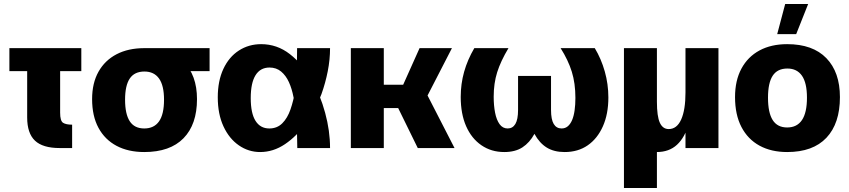

<svg xmlns="http://www.w3.org/2000/svg" viewBox="-20 -741 4250 961"><path d="M27 -500H387V-385H27ZM341 0H279Q194 0 155 -37Q116 -74 116 -153V-500H281V-177Q281 -136 295.5 -126.5Q310 -117 341 -117Z M441 -245Q441 -325 473 -382Q505 -439 563.5 -469.5Q622 -500 702 -500Q830 -500 898 -432.5Q966 -365 966 -245Q966 -118 898.5 -49Q831 20 702 20Q622 20 563.5 -11Q505 -42 473 -101Q441 -160 441 -245ZM702 -98Q751 -98 776 -133.5Q801 -169 801 -242Q801 -313 776 -348Q751 -383 703 -383Q653 -383 629.5 -348Q606 -313 606 -242Q606 -170 629.5 -134Q653 -98 702 -98ZM697 -500H1029V-385H742Z M1282 20Q1224 20 1175.5 -13.5Q1127 -47 1098.5 -108.5Q1070 -170 1070 -254Q1070 -336 1098 -396Q1126 -456 1175.5 -488Q1225 -520 1287 -520Q1367 -520 1431 -470Q1495 -420 1541 -341Q1583 -266 1607.5 -176Q1632 -86 1632 0H1468Q1467 -35 1466.5 -78.5Q1466 -122 1462.5 -168Q1459 -214 1449 -255Q1441 -297 1426 -330Q1411 -363 1387 -383Q1363 -403 1329 -403Q1283 -403 1259 -364.5Q1235 -326 1235 -250Q1235 -174 1259 -136Q1283 -98 1328 -98Q1367 -98 1393 -124Q1419 -150 1434 -193.5Q1449 -237 1457 -287Q1465 -343 1466 -399.5Q1467 -456 1467 -500H1632Q1632 -443 1620.5 -384.5Q1609 -326 1589 -270Q1559 -190 1512 -124.5Q1465 -59 1406.5 -19.5Q1348 20 1282 20Z M1736 -500H1901V0H1736ZM1788 -317H1998L2080 -500H2242L2120 -263L2255 0H2071L1973 -200H1791Z M2738 -361V-191Q2738 -143 2751.5 -120.5Q2765 -98 2791 -98Q2809 -98 2822 -109Q2835 -120 2843.5 -140Q2852 -160 2856 -188.5Q2860 -217 2860 -251Q2860 -324 2842 -382Q2824 -440 2786 -500H2957Q2989 -447 3007 -383.5Q3025 -320 3025 -253Q3025 -170 2997.5 -108.5Q2970 -47 2921.5 -13.5Q2873 20 2806 20Q2753 20 2716.5 -2.5Q2680 -25 2655 -71Q2631 -27 2595 -3.5Q2559 20 2504 20Q2439 20 2389.5 -14Q2340 -48 2313 -109.5Q2286 -171 2286 -256Q2286 -321 2303 -381.5Q2320 -442 2354 -500H2525Q2486 -435 2468.5 -379.5Q2451 -324 2451 -257Q2451 -213 2458 -177Q2465 -141 2480.5 -119.5Q2496 -98 2521 -98Q2546 -98 2559.5 -120.5Q2573 -143 2573 -191V-361Z M3103 -500H3268V200H3103ZM3428 -123Q3408 -53 3368.5 -16.5Q3329 20 3267 20Q3190 20 3146.5 -36Q3103 -92 3103 -196V-500H3268V-232Q3268 -159 3282.5 -127Q3297 -95 3327 -95Q3368 -95 3389.5 -143Q3411 -191 3411 -278L3426 -211ZM3411 -500H3576V0H3411Z M3920 20Q3840 20 3781.5 -12Q3723 -44 3691 -105.5Q3659 -167 3659 -255Q3659 -338 3691 -397.5Q3723 -457 3781.5 -488.5Q3840 -520 3920 -520Q4048 -520 4116 -450Q4184 -380 4184 -255Q4184 -123 4116.5 -51.5Q4049 20 3920 20ZM3920 -103Q3969 -103 3994 -140Q4019 -177 4019 -252Q4019 -326 3994 -362Q3969 -398 3921 -398Q3871 -398 3847.5 -362Q3824 -326 3824 -252Q3824 -177 3847.5 -140Q3871 -103 3920 -103ZM3910 -721H4025L3965 -570H3870Z"/></svg>

Font: Moderustic
Style: Bold
Weight: 700
Designer: Tural Alisoy
Foundry: TAFT Foundry
Version: Version 2.120